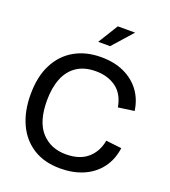

<svg xmlns="http://www.w3.org/2000/svg" viewBox="-169 -1078 1072 1210"><g transform="rotate(20 367.5 -473.0)"><path d="M375 10Q268 10 193.5 -37Q119 -84 80 -168.5Q41 -253 41 -365Q41 -485 83.5 -568Q126 -651 202.5 -694.5Q279 -738 380 -738Q469 -738 535.5 -707Q602 -676 642.5 -620.5Q683 -565 693 -491L586 -476Q571 -562 515 -602.5Q459 -643 379 -643Q302 -643 251 -608.5Q200 -574 175.5 -511.5Q151 -449 151 -365Q151 -223 213.5 -154.5Q276 -86 378 -86Q470 -86 523 -132Q576 -178 589 -254L694 -242Q683 -162 640 -105.5Q597 -49 529 -19.5Q461 10 375 10ZM328 -822 411 -956H527L408 -822Z"/></g></svg>

Font: BDO Grotesk
Style: Regular
Weight: 400
Designer: Deni Anggara
Foundry: Lokal Container
Version: Version 2.000